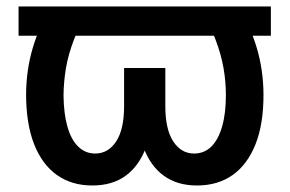

<svg xmlns="http://www.w3.org/2000/svg" viewBox="-20 -566 899 596"><path d="M820.8 -545.9V-455.1H37.6V-545.9ZM141.1 -545.9H258.8Q227.5 -489.7 209.7 -443.4Q191.9 -397 184.8 -355Q177.7 -313 177.2 -270.5Q177.7 -213.9 189.2 -173.1Q200.7 -132.3 222.9 -110.8Q245.1 -89.4 275.4 -89.4Q315.9 -89.4 340.6 -127Q365.2 -164.6 365.2 -236.3V-355H453.6V-243.7Q454.1 -164.6 432.9 -107.7Q411.6 -50.8 370.1 -20.5Q328.6 9.8 266.6 9.8Q202.6 9.8 156.5 -22.9Q110.4 -55.7 85.7 -118.9Q61 -182.1 61 -273.9Q61.5 -348.6 81.5 -416.7Q101.6 -484.9 141.1 -545.9ZM599.6 -545.9H717.8Q757.3 -484.9 777.3 -416.7Q797.4 -348.6 797.9 -273.9Q798.3 -182.1 773.4 -118.9Q748.5 -55.7 702.4 -22.9Q656.2 9.8 591.3 9.8Q530.3 9.8 488.5 -20.5Q446.8 -50.8 425.8 -107.7Q404.8 -164.6 404.8 -243.7V-355H493.2V-236.3Q493.2 -164.6 517.8 -127Q542.5 -89.4 582.5 -89.4Q613.8 -89.4 635.7 -110.8Q657.7 -132.3 669.4 -173.1Q681.2 -213.9 681.2 -270.5Q681.2 -313 673.8 -355Q666.5 -397 648.9 -443.4Q631.3 -489.7 599.6 -545.9Z"/></svg>

Font: Inter Cardless Tabular Medium
Style: Regular
Weight: 500
Designer: Rasmus Andersson
Foundry: rsms
Version: Version 4.000;git-4fc901f